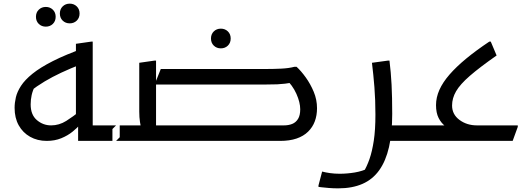

<svg xmlns="http://www.w3.org/2000/svg" viewBox="-20 -772 2897 1052"><path d="M415 -162Q382 -134 343 -109.5Q304 -85 260 -85Q216 -85 182 -114Q148 -143 148 -200Q148 -226 153.5 -251Q159 -276 173 -304L139 -267Q183 -301 225 -326Q267 -351 315 -373.5Q363 -396 424 -420L444 -510Q340 -473 270 -437.5Q200 -402 158 -368Q116 -334 95 -301.5Q74 -269 67 -239Q60 -209 60 -181Q60 -126 82.5 -85.5Q105 -45 145 -22.5Q185 0 236 0Q280 0 315.5 -14.5Q351 -29 377.5 -50.5Q404 -72 420 -91ZM616 0 636 -20V-85H450L488 -47V-544H480L396 -532V-103L408 -115V0ZM362 -644Q339 -644 323.5 -659Q308 -674 308 -698Q308 -722 323.5 -737Q339 -752 362 -752Q385 -752 400.5 -737Q416 -722 416 -698Q416 -674 400.5 -659Q385 -644 362 -644ZM231 -626Q208 -626 192.5 -641Q177 -656 177 -680Q177 -704 192.5 -719Q208 -734 231 -734Q254 -734 269.5 -719Q285 -704 285 -680Q285 -656 269.5 -641Q254 -626 231 -626Z M799 -85H1536Q1561 -85 1581 -93Q1601 -101 1613 -120.5Q1625 -140 1625 -173Q1625 -211 1604 -258Q1583 -305 1543 -342L1592 -322Q1562 -316 1541.5 -313.5Q1521 -311 1499 -310Q1477 -309 1441 -309H827L861 -394H1441Q1480 -394 1521.5 -396Q1563 -398 1593 -406H1605Q1630 -383 1655.5 -347.5Q1681 -312 1699 -269Q1717 -226 1717 -179Q1717 -140 1705 -107.5Q1693 -75 1668 -50.5Q1643 -26 1605 -13Q1567 0 1515 0H799ZM616 -85H789L755 -64Q751 -78 747 -103.5Q743 -129 743 -160V-428L827 -440H835V-42L797 -85H983V-20L963 0H596V-65ZM1190 -507Q1167 -507 1151.5 -522Q1136 -537 1136 -561Q1136 -585 1151.5 -600Q1167 -615 1190 -615Q1213 -615 1228.5 -600Q1244 -585 1244 -561Q1244 -537 1228.5 -522Q1213 -507 1190 -507Z M2103 0V-85H2281V-20L2261 0ZM1745 168Q1764 173 1788.5 176.5Q1813 180 1841 180Q1882 180 1924 173Q1966 166 2002 148L1971 172Q1990 141 2004.5 99.5Q2019 58 2028 -1Q2037 -60 2037 -144Q2037 -225 2031.5 -294Q2026 -363 2018 -428L2106 -440H2114Q2122 -376 2125.5 -308Q2129 -240 2129 -148Q2129 -43 2111.5 33.5Q2094 110 2058 160.5Q2022 211 1966 235.5Q1910 260 1833 260Q1807 260 1782 258Q1757 256 1741 254Q1725 252 1725 252V244Z M2261 0V-65L2281 -85H2501L2468 -50Q2443 -63 2420 -80.5Q2397 -98 2383 -126Q2369 -154 2369 -196Q2369 -238 2387.5 -279.5Q2406 -321 2443 -363.5Q2480 -406 2534.5 -451Q2589 -496 2661 -544H2669L2701 -468Q2608 -403 2554.5 -356.5Q2501 -310 2479 -272Q2457 -234 2457 -194Q2457 -145 2497.5 -115Q2538 -85 2593 -85H2817V-77L2789 0Z"/></svg>

Font: Kufam
Style: Italic
Weight: 400
Italic angle: -11°
Designer: Artur Schmal
Foundry: Original Type
Version: Version 1.301; ttfautohint (v1.8.3)